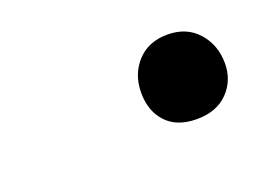

<svg xmlns="http://www.w3.org/2000/svg" viewBox="-38 -553 344 255"><g transform="rotate(-20 134.0 -425.5)"><path d="M268 -423Q268 -399 252 -382.5Q236 -366 208 -366Q180 -366 165 -382Q150 -398 150 -424Q150 -450 166 -467.5Q182 -485 209 -485Q236 -485 252 -467Q268 -449 268 -423Z"/></g></svg>

Font: myMathFont
Style: Regular
Weight: 400
Designer: Ross Mills, John Hudson & Paul Hanslow, Tiro Typeworks Ltd; with prior portions MicroPress Inc., and Coen Hoffman. Math 
Foundry: Tiro Typeworks Ltd
Version: Version 2.13 b171